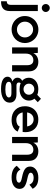

<svg xmlns="http://www.w3.org/2000/svg" viewBox="1352 -2124 987 3731"><g transform="rotate(90 1845.5 -258.5)"><path d="M194.8 41Q194.8 92.3 180.7 127.4Q166.5 162.6 139.4 181.2Q112.3 199.7 80.1 207.3Q47.9 214.8 4.9 214.8V104Q75.2 104 75.2 22V-500H194.8ZM134.8 -731.9Q166 -731.9 189.5 -708.7Q212.9 -685.5 212.9 -653.8Q212.9 -622.6 189.7 -599.9Q166.5 -577.1 134.8 -577.1Q102.5 -577.1 80.3 -599.6Q58.1 -622.1 58.1 -653.8Q58.1 -685.5 80.6 -708.7Q103 -731.9 134.8 -731.9Z M291.5 -248Q291.5 -320.3 326.9 -380.9Q362.3 -441.4 422.6 -476.3Q482.9 -511.2 553.7 -511.2Q625 -511.2 685.5 -476.3Q746.1 -441.4 781.2 -380.9Q816.4 -320.3 816.4 -248Q816.4 -193.8 795.7 -145.8Q774.9 -97.7 739.5 -63.7Q704.1 -29.8 655.8 -10Q607.4 9.8 553.7 9.8Q482.4 9.8 422.4 -23.7Q362.3 -57.1 326.9 -116.7Q291.5 -176.3 291.5 -248ZM400.9 -249Q400.9 -183.1 445.1 -138.7Q489.3 -94.2 553.7 -94.2Q618.2 -94.2 662.8 -138.9Q707.5 -183.6 707.5 -249Q707.5 -314.5 662.6 -361.3Q617.7 -408.2 553.7 -408.2Q489.7 -408.2 445.3 -361.3Q400.9 -314.5 400.9 -249Z M1182.1 -509.8Q1264.6 -509.8 1315.9 -462.4Q1367.2 -415 1367.2 -326.2V0H1247.1V-289.1Q1247.1 -413.1 1148.4 -413.1Q1123.5 -413.1 1101.8 -404.8Q1080.1 -396.5 1061.5 -379.6Q1043 -362.8 1032.2 -333.5Q1021.5 -304.2 1021.5 -265.1V0H901.4V-500H1008.3L1013.2 -413.1Q1037.1 -461.9 1081.1 -485.8Q1125 -509.8 1182.1 -509.8Z M1899.9 -561 1965.8 -499 1897.9 -434.1Q1934.6 -388.7 1934.6 -327.1Q1934.6 -249 1873.8 -197Q1813 -145 1712.9 -145Q1646.5 -145 1596.7 -167Q1583 -154.8 1583 -129.9Q1583 -108.4 1598.6 -96.7Q1614.3 -85 1641.6 -85H1809.6Q1887.7 -85 1931.2 -50.3Q1974.6 -15.6 1974.6 46.9Q1974.6 126.5 1901.1 170.7Q1827.6 214.8 1709 214.8Q1590.3 214.8 1530.5 180.7Q1470.7 146.5 1470.7 88.9Q1470.7 55.2 1494.6 29.8Q1518.6 4.4 1563 -5.9Q1529.8 -20.5 1509.8 -44.9Q1489.7 -69.3 1489.7 -102.1Q1489.7 -168 1549.8 -195.8Q1490.7 -246.1 1490.7 -327.1Q1490.7 -405.8 1552 -457.8Q1613.3 -509.8 1712.9 -509.8Q1777.3 -509.8 1822.8 -488.8ZM1569.8 64.9Q1569.8 130.9 1721.7 130.9Q1794.9 130.9 1834.5 111.8Q1874 92.8 1874 63Q1874 13.2 1792 13.2H1656.7Q1569.8 13.2 1569.8 64.9ZM1606 -326.2Q1606 -281.7 1637.2 -252Q1668.5 -222.2 1712.9 -222.2Q1757.3 -222.2 1789.1 -252Q1820.8 -281.7 1820.8 -326.2Q1820.8 -371.1 1789.1 -401.1Q1757.3 -431.2 1712.9 -431.2Q1668.5 -431.2 1637.2 -401.1Q1606 -371.1 1606 -326.2Z M2309.6 9.8Q2187 9.8 2115.7 -61.3Q2044.4 -132.3 2044.4 -250Q2044.4 -322.3 2074 -380.6Q2103.5 -439 2162.8 -474.4Q2222.2 -509.8 2302.2 -509.8Q2416 -509.8 2482.2 -441.4Q2548.3 -373 2548.3 -258.8Q2548.3 -231.4 2544.4 -205.1H2164.6Q2176.3 -146 2216.1 -114Q2255.9 -82 2309.6 -82Q2356 -82 2392.1 -99.6Q2428.2 -117.2 2439.5 -147.9L2537.6 -108.9Q2512.2 -51.8 2452.1 -21Q2392.1 9.8 2309.6 9.8ZM2164.6 -292H2436.5Q2427.2 -350.1 2390.6 -384Q2354 -418 2301.3 -418Q2246.6 -418 2210.4 -384.8Q2174.3 -351.6 2164.6 -292Z M2921.9 -509.8Q3004.4 -509.8 3055.7 -462.4Q3106.9 -415 3106.9 -326.2V0H2986.8V-289.1Q2986.8 -413.1 2888.2 -413.1Q2863.3 -413.1 2841.6 -404.8Q2819.8 -396.5 2801.3 -379.6Q2782.7 -362.8 2772 -333.5Q2761.2 -304.2 2761.2 -265.1V0H2641.1V-500H2748L2752.9 -413.1Q2776.9 -461.9 2820.8 -485.8Q2864.7 -509.8 2921.9 -509.8Z M3429.7 9.8Q3263.7 9.8 3201.7 -90.8L3276.4 -162.1Q3312.5 -81.1 3429.7 -81.1Q3477.5 -81.1 3503.4 -95.9Q3529.3 -110.8 3529.3 -134.8Q3529.3 -156.2 3504.4 -169.2Q3479.5 -182.1 3420.4 -193.8Q3312.5 -215.3 3264.4 -250.7Q3216.3 -286.1 3216.3 -351.1Q3216.3 -417 3274.4 -463.4Q3332.5 -509.8 3434.6 -509.8Q3516.1 -509.8 3567.1 -483.2Q3618.2 -456.5 3648.4 -399.9L3569.3 -336.9Q3549.3 -379.4 3516.8 -399.2Q3484.4 -418.9 3435.5 -418.9Q3391.1 -418.9 3363.8 -402.6Q3336.4 -386.2 3336.4 -361.8Q3336.4 -337.4 3363.8 -323Q3391.1 -308.6 3453.6 -295.9Q3555.2 -276.4 3602.8 -242.2Q3650.4 -208 3650.4 -144Q3650.4 -75.2 3591.8 -32.7Q3533.2 9.8 3429.7 9.8Z"/></g></svg>

Font: Human Sans Medium
Style: Regular
Weight: 500
Designer: Tim Radville
Foundry: Continuum
Version: Version 1.000;FEAKit 1.0